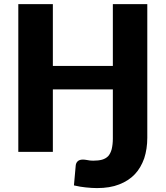

<svg xmlns="http://www.w3.org/2000/svg" viewBox="-20 -749 817 947"><path d="M536.6 -728.5H706.5V-69.3Q706.5 -15.1 691.4 31.7Q674.3 79.6 645.5 109.9Q614.7 142.6 567.9 160.6Q522.5 178.7 458.5 178.7Q434.6 178.7 402.3 175.3Q377 172.9 344.7 165.5L353.5 66.9Q355 53.7 363.8 45.9Q372.1 38.1 389.6 38.1Q397 38.1 410.6 40.5Q422.9 43.5 440.4 43.5Q465.3 43.5 483.4 38.6Q502 33.2 513.7 21Q524.9 8.3 530.8 -12.7Q536.6 -37.1 536.6 -65.4V-308.1H240.7V0H70.3V-728.5H240.7V-423.8H536.6Z"/></svg>

Font: Lato-ExtraBold
Style: Regular
Weight: 500
Designer: Lukasz Dziedzic with Adam Twardoch and Botio Nikoltchev
Foundry: tyPoland Lukasz Dziedzic
Version: ""